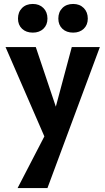

<svg xmlns="http://www.w3.org/2000/svg" viewBox="-20 -662 533 971"><path d="M224 73 8 -424H161L278 -76ZM343 -424H485L220 289H69L241 -43ZM146 -497Q112 -497 91.5 -516.5Q71 -536 71 -568Q71 -601 91.5 -621.5Q112 -642 146 -642Q179 -642 199.5 -621.5Q220 -601 220 -568Q220 -536 199.5 -516.5Q179 -497 146 -497ZM350 -497Q316 -497 295.5 -516.5Q275 -536 275 -568Q275 -601 295.5 -621.5Q316 -642 350 -642Q383 -642 403.5 -621.5Q424 -601 424 -568Q424 -536 403.5 -516.5Q383 -497 350 -497Z"/></svg>

Font: Ysabeau Office ExtraBold
Style: Regular
Weight: 800
Designer: Christian Thalmann (Catharsis Fonts)
Version: Version 2.001;gftools[0.9.30]; featfreeze: tnum,lnum,ss02